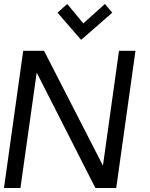

<svg xmlns="http://www.w3.org/2000/svg" viewBox="-20 -948 756 968"><path d="M389 -747 546 -884 509 -928 400 -830 319 -928 270 -884ZM97 -692 0 0H83L165 -582L461 0H566L663 -692H580L499 -113L202 -692Z"/></svg>

Font: Cantarell
Style: Oblique
Weight: 400
Italic angle: -8°
Designer: Dave Crossland
Version: Version 0.024